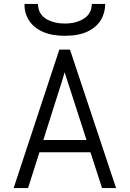

<svg xmlns="http://www.w3.org/2000/svg" viewBox="-20 -951 656 971"><path d="M49 0 280 -700H334L567 0H496L327 -523Q325.5 -528 321.2 -540.8Q317 -553.5 312.8 -566.5Q308.5 -579.5 307 -586Q305.5 -579.5 301.5 -566.5Q297.5 -553.5 293.8 -541Q290 -528.5 288 -523L122 0ZM155 -181 176 -243H439L460 -181ZM308 -770Q244 -770 200.8 -788.2Q157.5 -806.5 133.8 -837.5Q110 -868.5 105 -907Q104.5 -913 104.2 -919Q104 -925 104 -931H172Q172 -925 172.8 -919Q173.5 -913 175 -907Q184 -870.5 220.5 -851.2Q257 -832 308 -832Q366 -832 405 -857.5Q444 -883 444 -931H512Q512 -886.5 490.2 -850Q468.5 -813.5 423.2 -791.8Q378 -770 308 -770Z"/></svg>

Font: Overpass Mono Light
Style: Regular
Weight: 300
Monospace: yes
Designer: Delve Withrington, Dave Bailey
Foundry: Delve Fonts LLC
Version: Version 4.000